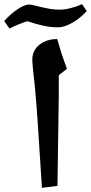

<svg xmlns="http://www.w3.org/2000/svg" viewBox="-65 -905 442 935"><path d="M221.2 -539.1V-436.5L214.8 0L139.2 9.8Q114.7 -388.2 105.5 -475.6Q92.3 -591.8 92.3 -613.8Q92.3 -659.7 127.2 -687.3Q162.1 -714.8 213.9 -714.8Q234.4 -640.6 261.2 -569.8ZM220.2 -772Q180.7 -772 144.8 -780Q108.9 -788.1 68.4 -801.8Q20 -786.1 -18.6 -766.1L-44.9 -802.7Q-9.8 -840.3 22.9 -861.6Q55.7 -882.8 76.2 -882.8Q85.4 -882.8 100.8 -878.9Q116.2 -875 135.7 -870.4Q155.3 -865.7 178 -861.8Q200.7 -857.9 225.1 -857.9Q248.5 -857.9 278.3 -865.2Q308.1 -872.6 334.5 -884.8L357.4 -851.1Q324.2 -814.9 285.9 -793.5Q247.6 -772 220.2 -772Z"/></svg>

Font: Sahl Naskh
Style: Bold
Weight: 700
Designer: Pascal Zoghbi
Version: Version 1.001